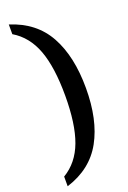

<svg xmlns="http://www.w3.org/2000/svg" viewBox="-196 -866 791 1191"><g transform="rotate(-20 199.5 -270.0)"><path d="M31 -804Q196 -752 271 -615.5Q346 -479 346 -270Q346 -61 271 75.5Q196 212 31 264V200Q125 144 167 30.5Q209 -83 209 -270Q209 -457 167 -570.5Q125 -684 31 -740Z"/></g></svg>

Font: Noto Serif Sinhala SemiCondensed
Style: Bold
Weight: 700
Width: 4
Designer: Jelle Bosma - Monotype Design Team
Foundry: Monotype Imaging Inc.
Version: Version 2.007; ttfautohint (v1.8.4.7-5d5b)